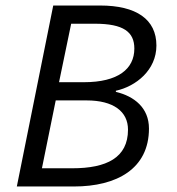

<svg xmlns="http://www.w3.org/2000/svg" viewBox="-20 -676 640 696"><path d="M41 0H248C403 0 520 -64 520 -210C520 -285 467 -327 400 -343V-347C473 -363 547 -422 547 -511C547 -606 474 -656 343 -656H173L41 0ZM194 -378 238 -590H324C428 -590 467 -560 467 -500C467 -426 408 -378 284 -378H194ZM132 -66 182 -312H294C391 -312 444 -272 444 -206C444 -104 366 -66 242 -66H132Z"/></svg>

Font: Source Code Variable
Style: Italic
Weight: 400
Italic angle: -11°
Monospace: yes
Designer: Paul D. Hunt, Teo Tuominen
Foundry: Adobe Systems Incorporated
Version: Version 1.005;PS 1.0;hotconv 16.6.54;makeotf.lib2.5.65590